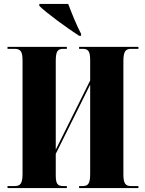

<svg xmlns="http://www.w3.org/2000/svg" viewBox="-20 -951 733 971"><path d="M380 -770H390V-780C368 -821 342 -886 325 -931H179V-921C214 -886 321 -808 380 -770ZM18 0H318V-10H301C271 -10 262 -21 262 -65V-173L436 -523V-73C436 -22 426 -10 397 -10H380V0H680V-10H644C616 -10 604 -21 604 -68V-641C604 -692 615 -704 644 -704H680V-714H380V-704H397C426 -704 436 -693 436 -646V-544L262 -194V-641C262 -692 271 -704 301 -704H318V-714H18V-704H53C83 -704 94 -692 94 -645V-73C94 -22 83 -10 53 -10H18Z"/></svg>

Font: Noto Serif Display ExtraCondensed Black
Style: Regular
Weight: 900
Width: 2
Designer: Monotype Design Team
Foundry: Monotype Imaging Inc.
Version: Version 2.009